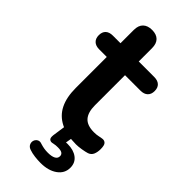

<svg xmlns="http://www.w3.org/2000/svg" viewBox="-273 -689 930 930"><g transform="rotate(45 191.5 -224.0)"><path d="M289 10Q224 10 180.5 -12Q137 -34 116 -76.5Q95 -119 95 -182V-395H43Q19 -395 6 -407.5Q-7 -420 -7 -442Q-7 -465 6 -477Q19 -489 43 -489H95V-580Q95 -611 111.5 -627Q128 -643 158 -643Q188 -643 204 -627Q220 -611 220 -580V-489H326Q350 -489 363 -477Q376 -465 376 -442Q376 -420 363 -407.5Q350 -395 326 -395H220V-189Q220 -141 241 -117Q262 -93 309 -93Q326 -93 339 -96Q352 -99 362 -100Q374 -101 382 -92.5Q390 -84 390 -58Q390 -38 383.5 -22.5Q377 -7 360 -1Q347 3 326 6.5Q305 10 289 10ZM231 195Q212 195 191 192.5Q170 190 153 184Q138 179 132.5 167.5Q127 156 130.5 144.5Q134 133 144.5 127Q155 121 170 127Q183 131 195 133Q207 135 221 135Q247 135 261 127.5Q275 120 275 105Q275 94 266.5 88Q258 82 238 82Q231 82 223.5 82.5Q216 83 208 85Q201 87 195.5 86.5Q190 86 185 82Q181 78 180 72Q179 66 180 56L191 -20H258L245 56L213 45Q225 41 237 39Q249 37 259 37Q300 37 325 56Q350 75 350 109Q350 148 317 171.5Q284 195 231 195Z"/></g></svg>

Font: Nunito ExtraLight
Style: Regular
Weight: 200
Designer: Vernon Adams
Foundry: Vernon Adams
Version: Version 3.602